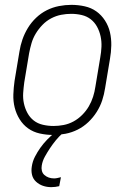

<svg xmlns="http://www.w3.org/2000/svg" viewBox="-20 -548 540 791"><path d="M199 8Q171 8 144 2Q117 -4 96 -19Q75 -34 61 -56.5Q47 -79 40.5 -105Q34 -131 35 -159Q36 -187 40 -215L60 -335Q64 -361 72.5 -385.5Q81 -410 95 -433Q109 -456 129 -475Q149 -494 173 -506Q197 -518 223 -523Q249 -528 274 -528Q302 -528 329 -522Q356 -516 377 -501Q398 -486 412.5 -463.5Q427 -441 433 -415Q439 -389 438.5 -361Q438 -333 433 -305L413 -185Q409 -159 401 -134.5Q393 -110 378.5 -87Q364 -64 344 -45Q324 -26 300 -14Q276 -2 250 3Q224 8 199 8ZM201 -29Q221 -29 242 -33Q263 -37 282.5 -47.5Q302 -58 318.5 -74.5Q335 -91 346 -110Q357 -129 363.5 -149.5Q370 -170 373 -191L393 -311Q397 -333 398 -355Q399 -377 394.5 -398Q390 -419 380 -437.5Q370 -456 354 -468.5Q338 -481 317 -486Q296 -491 273 -491Q253 -491 232 -487Q211 -483 191 -472.5Q171 -462 155 -445.5Q139 -429 127.5 -410Q116 -391 110 -370.5Q104 -350 100 -329L80 -209Q77 -187 75.5 -165Q74 -143 78.5 -122Q83 -101 93 -82.5Q103 -64 119 -51.5Q135 -39 156.5 -34Q178 -29 201 -29ZM191 223Q173 223 157 217.5Q141 212 128.5 200.5Q116 189 112 172.5Q108 156 111 138Q114 117 124 97.5Q134 78 146.5 60.5Q159 43 174.5 27Q190 11 207 -2L215 -8H240L239 0Q223 14 210 30Q197 46 186 62.5Q175 79 165 97Q155 115 152 134Q150 145 152.5 155.5Q155 166 163 173Q171 180 181 183.5Q191 187 203 187Q209 187 216 185.5Q223 184 231 182L224 219Q216 221 207.5 222Q199 223 191 223Z"/></svg>

Font: Iosevka SS18 Extralight
Style: Italic
Weight: 200
Italic angle: -9°
Monospace: yes
Designer: Belleve Invis
Foundry: Belleve Invis
Version: Version 25.1.1; ttfautohint (v1.8.4)